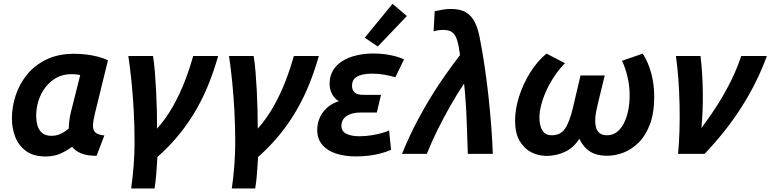

<svg xmlns="http://www.w3.org/2000/svg" viewBox="-20 -824 4126 1028"><path d="M224 13.8Q159 13.8 119.2 -15.5Q79.5 -44.8 61.6 -91.1Q43.8 -137.5 43.8 -189.8Q43.8 -253.2 64.4 -314.8Q85 -376.2 126.2 -426.2Q167.5 -476.2 230 -506.1Q292.5 -536 375.5 -536Q408 -536 440 -532.4Q472 -528.8 502.2 -521.1Q532.5 -513.5 558 -501L488.8 -219Q484.2 -198.5 481 -181.5Q477.8 -164.5 477.8 -151.2Q477.8 -125.5 491.8 -113.8Q505.8 -102 538.8 -98.8L497 10.5Q446.2 10 414.6 -2.8Q383 -15.5 366 -38.2Q342.5 -20 306.8 -3.1Q271 13.8 224 13.8ZM255.8 -96.8Q281.2 -96.8 303.6 -106.9Q326 -117 348 -136.2Q348.5 -155.5 351.4 -179.4Q354.2 -203.2 360.2 -226.2L409.5 -422Q399 -424.8 385.5 -425.9Q372 -427 361.2 -427Q317.8 -427 282.9 -407.9Q248 -388.8 223.6 -356.9Q199.2 -325 186.5 -285.8Q173.8 -246.5 173.8 -205.5Q173.8 -176 180.9 -151.5Q188 -127 205.9 -111.9Q223.8 -96.8 255.8 -96.8Z M682.2 185Q691 123 695.8 60.2Q700.5 -2.5 700.5 -63.5Q700.5 -148.5 696.1 -229.1Q691.8 -309.8 684.4 -384.4Q677 -459 667.2 -524H799.2Q805 -488.8 809 -441.1Q813 -393.5 815.8 -340.4Q818.5 -287.2 819.8 -234.2Q821 -181.2 821 -135Q870.8 -191.5 907 -256.4Q943.2 -321.2 969.8 -390Q996.2 -458.8 1014.2 -524H1148Q1127.5 -451.5 1099.9 -381.1Q1072.2 -310.8 1034 -242.9Q995.8 -175 944 -110Q892.2 -45 822.8 16.8Q819.8 66.5 816.8 106Q813.8 145.5 807.5 185Z M1221.2 185Q1230 123 1234.8 60.2Q1239.5 -2.5 1239.5 -63.5Q1239.5 -148.5 1235.1 -229.1Q1230.8 -309.8 1223.4 -384.4Q1216 -459 1206.2 -524H1338.2Q1344 -488.8 1348 -441.1Q1352 -393.5 1354.8 -340.4Q1357.5 -287.2 1358.8 -234.2Q1360 -181.2 1360 -135Q1409.8 -191.5 1446 -256.4Q1482.2 -321.2 1508.8 -390Q1535.2 -458.8 1553.2 -524H1687Q1666.5 -451.5 1638.9 -381.1Q1611.2 -310.8 1573 -242.9Q1534.8 -175 1483 -110Q1431.2 -45 1361.8 16.8Q1358.8 66.5 1355.8 106Q1352.8 145.5 1346.5 185Z M1886.2 13.5Q1827.5 13.5 1780.5 -1.4Q1733.5 -16.2 1706 -48Q1678.5 -79.8 1678.5 -128.8Q1678.5 -162.2 1691.6 -192.6Q1704.8 -223 1730.9 -246.9Q1757 -270.8 1794.2 -282.2Q1770.8 -295.8 1757.8 -320.5Q1744.8 -345.2 1744.8 -375.8Q1744.8 -416.8 1763.1 -447.1Q1781.5 -477.5 1814.1 -497.6Q1846.8 -517.8 1889.4 -527.6Q1932 -537.5 1979.8 -537.5Q2026.2 -537.5 2069.2 -529.1Q2112.2 -520.8 2143.2 -506L2096.5 -409.8Q2074 -417.8 2039.8 -423.8Q2005.5 -429.8 1971.8 -429.8Q1943.2 -429.8 1918.6 -424.1Q1894 -418.5 1879.4 -404.4Q1864.8 -390.2 1864.8 -364.8Q1864.8 -342 1878.5 -329.1Q1892.2 -316.2 1926.5 -316.2H2020L1997.5 -221.5H1914Q1876 -221.5 1852.4 -211.6Q1828.8 -201.8 1818.4 -185.9Q1808 -170 1808 -151Q1808 -120.8 1834.8 -107.6Q1861.5 -94.5 1904.5 -94.5Q1936.2 -94.5 1968.6 -99.6Q2001 -104.8 2026.9 -112.2Q2052.8 -119.8 2063.2 -126L2073.8 -21.5Q2048.5 -10.8 2017.6 -2.5Q1986.8 5.8 1953.2 9.6Q1919.8 13.5 1886.2 13.5ZM2002.8 -575 1933 -622.2 2081.5 -803.5 2158.5 -738.2Z M2132.2 0Q2175 -105 2225.9 -198.5Q2276.8 -292 2332.2 -374.9Q2387.8 -457.8 2443 -528.8Q2437 -576.8 2428.2 -606.5Q2419.5 -636.2 2402.6 -650Q2385.8 -663.8 2353.5 -663.8Q2341.2 -663.8 2328 -662.1Q2314.8 -660.5 2301.5 -656.5L2307.5 -764Q2329 -769 2351 -772.5Q2373 -776 2394 -776Q2424 -776 2448.5 -769.1Q2473 -762.2 2492.5 -744.8Q2512 -727.2 2526.2 -696.6Q2540.5 -666 2549 -619.5Q2562.5 -551 2574.2 -472.4Q2586 -393.8 2595 -311.9Q2604 -230 2610.1 -150.4Q2616.2 -70.8 2618.5 0H2484.8Q2483.5 -37.5 2481.9 -83.4Q2480.2 -129.2 2478.5 -179.4Q2476.8 -229.5 2473.2 -280.1Q2469.8 -330.8 2464.8 -376.8Q2428.2 -322.2 2392 -258.8Q2355.8 -195.2 2323.1 -129.4Q2290.5 -63.5 2265.2 0Z M2906.5 10.8Q2863.2 10.8 2824.6 -8.9Q2786 -28.5 2761.9 -70.1Q2737.8 -111.8 2737.8 -177.8Q2737.8 -240 2759.2 -307.2Q2780.8 -374.5 2818.5 -435.2Q2856.2 -496 2906 -537L3005 -485.8Q2975 -455.2 2950.2 -418.6Q2925.5 -382 2907.1 -342.9Q2888.8 -303.8 2878.5 -265.4Q2868.2 -227 2868.2 -192.8Q2868.2 -152.5 2883.6 -126.1Q2899 -99.8 2935.2 -99.8Q2980.8 -99.8 3005.1 -135Q3029.5 -170.2 3047.5 -247L3088.2 -420H3217.8L3180.8 -267.5Q3175.8 -248 3171.2 -223.4Q3166.8 -198.8 3166.8 -175.8Q3166.8 -155.5 3172.2 -138.1Q3177.8 -120.8 3191.8 -110.2Q3205.8 -99.8 3230.8 -99.8Q3259.5 -99.8 3281.8 -116.4Q3304 -133 3319.4 -162.2Q3334.8 -191.5 3343 -230.5Q3351.2 -269.5 3351.2 -314.2Q3351.2 -365.2 3339.2 -414.9Q3327.2 -464.5 3310.2 -498.5L3421.2 -536.8Q3450.2 -492.8 3466.5 -433Q3482.8 -373.2 3482.8 -306.8Q3482.8 -219.5 3460 -158.9Q3437.2 -98.2 3400.1 -61.2Q3363 -24.2 3318.8 -7.1Q3274.5 10 3230.8 10Q3176.5 10 3141 -11.5Q3105.5 -33 3081.5 -81Q3051.2 -32.2 3004.2 -10.8Q2957.2 10.8 2906.5 10.8Z M3610.5 0Q3616 -56.8 3618 -124.5Q3620 -192.2 3618.5 -263Q3617 -333.8 3612 -400.9Q3607 -468 3599 -524H3730.8Q3742 -428.5 3743 -327.6Q3744 -226.8 3735.5 -138.2Q3786.5 -206.8 3827.4 -272.2Q3868.2 -337.8 3898.6 -400.8Q3929 -463.8 3948.5 -524H4085.8Q4060.2 -453.2 4026.1 -384.6Q3992 -316 3950.2 -250.5Q3908.5 -185 3858.9 -122.4Q3809.2 -59.8 3752.2 0Z"/></svg>

Font: Ubuntu Sans
Style: Italic
Weight: 400
Italic angle: -13.5°
Designer: Dalton Maag Ltd
Foundry: Dalton Maag Ltd
Version: Version 1.006